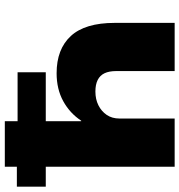

<svg xmlns="http://www.w3.org/2000/svg" viewBox="6 -751 745 797"><g transform="rotate(-90 378.5 -352.5)"><path d="M85 0V-535H2V-655H85V-705H274V-652H477V-535H274V-388H276Q307 -435 357 -462.5Q407 -490 473 -490Q573 -490 627.5 -431Q682 -372 682 -249V0H482V-242Q482 -272 473 -291Q464 -310 445 -319.5Q426 -329 397 -329Q365 -329 340 -316.5Q315 -304 300 -282Q285 -260 285 -229V0Z"/></g></svg>

Font: Nunito Sans 7pt SemiExpanded Black
Style: Regular
Weight: 900
Width: 6
Designer: Vernon Adams
Foundry: Vernon Adams
Version: Version 3.101;gftools[0.9.27]